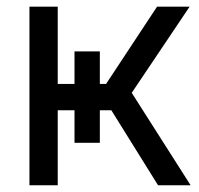

<svg xmlns="http://www.w3.org/2000/svg" viewBox="-20 -550 592 570"><path d="M67.4 -530.3H151.4V-300.8H294.9L446.3 -530.3H543L371.1 -274.4L545.9 0H449.2L310.5 -222.7H151.4V0H67.4ZM276.4 -397.5V-126H201.2V-397.5Z"/></svg>

Font: Pretendard JP Variable
Style: Regular
Weight: 400
Designer: Base glyphs from Inter by Rasmus Andersson; Hangul glyphs from Noto Sans CJK(Source Han Sans) by Jang Soo-young and Kang
Foundry: Kil Hyung-jin
Version: Version 1.307;Glyphs 3.2 (3192)